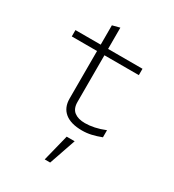

<svg xmlns="http://www.w3.org/2000/svg" viewBox="-210 -743 1020 1126"><g transform="rotate(30 300.0 -179.5)"><path d="M375 10Q299 10 259 -22.5Q219 -55 219 -116V-438H48V-481H219V-612L269 -625V-481H502V-438H269V-122Q269 -77 295.5 -56.5Q322 -36 368 -36Q398 -36 431.5 -43Q465 -50 502 -65V-17Q468 -4 437.5 3Q407 10 375 10ZM271 266 316 86H370L308 266Z"/></g></svg>

Font: Red Hat Mono VF Light
Style: Regular
Weight: 300
Monospace: yes
Designer: Pentagram, MCKL
Foundry: Pentagram, MCKL
Version: Version 1.023